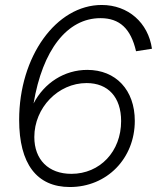

<svg xmlns="http://www.w3.org/2000/svg" viewBox="-20 -736 631 772"><path d="M261 16C410 16 522 -99 522 -250C522 -374 446 -455 331 -455C239 -455 158 -403 115 -320C151 -535 250 -663 384 -663C461 -663 506 -621 527 -530L591 -540C576 -645 495 -716 389 -716C206 -716 57 -509 57 -254C57 -77 128 16 261 16ZM267 -37C175 -37 118 -94 118 -185C118 -303 214 -402 328 -402C415 -402 467 -345 467 -249C467 -127 382 -37 267 -37Z"/></svg>

Font: Uncut Sans Light Italic
Style: Regular
Weight: 300
Italic angle: -11°
Designer: Kasper Nordkvist
Foundry: UNCUT.wtf
Version: Version 1.304;Glyphs 3.2 (3246)